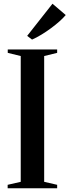

<svg xmlns="http://www.w3.org/2000/svg" viewBox="-20 -1008 372 1028"><path d="M91 -34.5V-708L21.5 -725V-743H286V-725L216.5 -708V-34.5L286 -18.5V0H21V-18.5ZM151 -796.5 125.5 -816 261 -988 332 -927.5Q318.5 -911.5 298 -893.2Q277.5 -875 252.8 -856.8Q228 -838.5 202.2 -822.8Q176.5 -807 152.5 -796.5Z"/></svg>

Font: Merriweather 144pt SemiBold
Style: Regular
Weight: 600
Version: Version 2.100